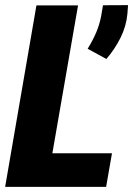

<svg xmlns="http://www.w3.org/2000/svg" viewBox="-24 -732 521 752"><path d="M414.6 -131.8 391.6 0H100.6L124 -131.8ZM281.7 -710.9 158.2 0H-3.9L118.7 -710.9ZM477.5 -711.9 475.1 -678.7Q470.7 -629.4 448 -584Q425.3 -538.6 392.6 -501L319.3 -541Q338.4 -571.8 351.8 -602.5Q365.2 -633.3 372.1 -668.5L379.4 -711.4Z"/></svg>

Font: Roboto Condensed Black
Style: Italic
Weight: 900
Italic angle: -12°
Designer: Christian Robertson
Foundry: Google
Version: Version 3.008; 2023